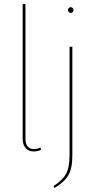

<svg xmlns="http://www.w3.org/2000/svg" viewBox="-20 -753 482 966"><path d="M94 -56V-732L108 -733V-57Q108 -3 151 -3Q167 -3 183 -11L187 0Q172 9 150 9Q124 9 109 -8Q94 -25 94 -56ZM344 28Q344 94 324 128.5Q304 163 254 193L249 183Q294 155 312 122Q330 89 330 27V-518H344ZM350 -703Q350 -697 346 -692.5Q342 -688 336 -688Q330 -688 326 -692.5Q322 -697 322 -703Q322 -708 326 -712.5Q330 -717 336 -717Q342 -717 346 -712.5Q350 -708 350 -703Z"/></svg>

Font: Fira Sans Compressed Hair
Style: Regular
Weight: 100
Width: 1
Designer: bBox Type GmbH & Carrois Corporate GbR & Edenspiekermann AG
Foundry: bBox Type GmbH & Carrois Corporate GbR & Edenspiekermann AG
Version: Version 4.301